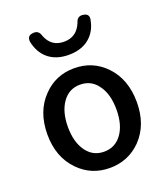

<svg xmlns="http://www.w3.org/2000/svg" viewBox="-150 -926 913 1045"><g transform="rotate(-20 307.0 -404.0)"><path d="M307 13Q200 13 127 -62Q48 -143 48 -274Q48 -407 127 -488Q200 -564 307 -564Q415 -564 488 -488Q566 -407 566 -274Q566 -143 488 -62Q414 13 307 13ZM307 -81Q372 -81 410 -133.5Q448 -186 448 -274Q448 -363 410 -415Q373 -469 307 -469Q243 -469 205 -415.5Q167 -362 167 -274.5Q167 -187 205 -134Q243 -81 307 -81ZM307 -642Q232 -642 185 -683Q145 -719 132 -780Q127 -816 160 -820Q196 -826 206 -789Q233 -718 307 -718Q381 -718 410 -790Q420 -826 455 -820Q488 -815 483 -783Q473 -729 442 -695Q394 -642 307 -642Z"/></g></svg>

Font: GenSenRounded JP M
Style: Regular
Weight: 500
Version: Version 1.501;PS 1;hotconv 16.6.51;makeotf.lib2.5.65220